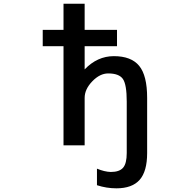

<svg xmlns="http://www.w3.org/2000/svg" viewBox="-20 -771 1040 1020"><path d="M207 -525.4V-612.3H317.4V-751H429.7V-612.3H601.6V-525.4H429.7V-402.3Q497.1 -472.7 585 -472.7Q676.8 -472.7 719.2 -421.4Q761.7 -370.1 761.7 -251V42Q761.7 139.6 721.7 184.6Q681.6 229.5 598.6 229.5Q545.9 229.5 495.1 212.9V125Q535.2 141.6 568.4 142.6Q614.3 142.6 633.8 120.1Q653.3 97.7 653.3 42V-231.4Q653.3 -322.3 632.8 -351.6Q612.3 -380.9 554.7 -380.9Q510.7 -380.9 470.2 -338.9Q429.7 -296.9 429.7 -251V1H317.4V-525.4Z"/></svg>

Font: Gen Shin Gothic Monospace Medium
Style: Regular
Weight: 500
Designer: [Source Han Sans]
Ryoko NISHIZUKA  (kana & ideographs); Paul D. Hunt (Latin, Greek & Cyrillic); Wenlong ZHANG  (bopomofo
Version: Version 1.002.20150607